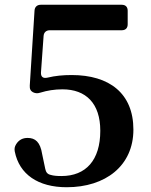

<svg xmlns="http://www.w3.org/2000/svg" viewBox="-20 -763 632 806"><path d="M260 23C423 23 540 -67 540 -219C540 -371 439 -448 281 -448C245 -448 212 -445 179 -437C161 -433 151 -440 152 -459L163 -612C164 -627 174 -636 189 -636H491C507 -636 516 -645 516 -661V-718C516 -734 507 -743 491 -743H151C136 -743 126 -734 125 -719L105 -404C104 -389 109 -381 118 -376C128 -371 137 -370 149 -374C178 -383 209 -388 242 -388C341 -388 401 -329 401 -214C401 -91 341 -24 238 -24C220 -24 205 -25 192 -29C179 -32 173 -40 170 -54L157 -116C149 -167 128 -184 96 -184C77 -184 60 -177 48 -158C41 -147 40 -138 42 -127C61 -31 140 23 260 23Z"/></svg>

Font: 寒蝉锦书宋Pro Soft
Style: Regular
Weight: 700
Designer: 寒蝉锦书宋{Warren} 思源宋体{Ryoko NISHIZUKA 西塚涼子 (kana & ideographs); Frank Grießhammer (Latin, Greek & Cyrillic); Wenlong ZHANG 
Foundry: Adobe & ChillType
Version: Version 2.000;Glyphs 3.1.1 (3135)